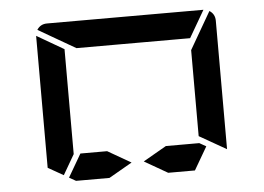

<svg xmlns="http://www.w3.org/2000/svg" viewBox="-44 -1056 904 658"><g transform="rotate(-5 408.0 -727.0)"><path d="M387 -500 307 -454H212H192L169 -467L215 -546H307ZM624 -546 647 -533 601 -454H509L429 -500L509 -546ZM698 -994Q717 -982 717 -959V-517L624 -570V-607V-782V-866ZM233 -907 105 -981Q117 -1000 140 -1000H676Q676 -1000 678 -1000L624 -907H621H590H454H362ZM99 -959Q99 -959 99 -961L192 -907V-905V-895V-887V-782V-578V-546L152 -477L99 -507Z"/></g></svg>

Font: DSEG14 Modern
Style: Regular
Weight: 400
Designer: Keshikan(Twitter:@keshinomi_88pro)
Version: Version 0.46